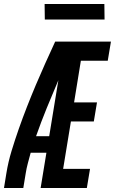

<svg xmlns="http://www.w3.org/2000/svg" viewBox="-34 -944 577 964"><path d="M-14 0 -2 -74Q7 -130 24 -186Q41 -242 60.5 -297.5Q80 -353 101.5 -408Q123 -463 146 -517.5Q169 -572 193.5 -626.5Q218 -681 243 -735H523L507 -639H372L338 -430H453L437 -334H322L283 -96H418L402 0H170L199 -177H120Q113 -151 106 -125Q99 -99 95 -73L83 0ZM147 -260H213L259 -541Q229 -471 200.5 -401Q172 -331 147 -260ZM491 -846H191L190 -924H490Z"/></svg>

Font: Iosevka Term Curly Oblique
Style: Bold
Weight: 700
Italic angle: -9°
Designer: Belleve Invis
Foundry: Belleve Invis
Version: Version 32.3.0